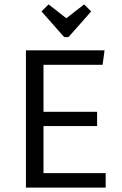

<svg xmlns="http://www.w3.org/2000/svg" viewBox="-20 -854 554 874"><path d="M178 -280V-66H461V0H98V-625H456L447 -559H178V-345H422V-280ZM201 -834 282 -771 363 -834 395 -802 297 -691Q293 -685 288 -685H276Q271 -685 267 -691L169 -802Z"/></svg>

Font: Changa Light
Style: Regular
Weight: 300
Designer: Eduardo Rodriguez Tunni
Foundry: Eduardo Rodriguez Tunni
Version: Version 3.002; ttfautohint (v1.8.2)